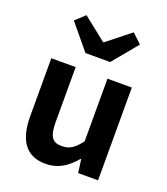

<svg xmlns="http://www.w3.org/2000/svg" viewBox="-156 -966 948 1089"><g transform="rotate(20 318.5 -422.0)"><path d="M245 -654H394L519 -805L462 -858L322 -747H317L177 -858L120 -805ZM245 14C322 14 376 -23 424 -80H428L439 0H559V-560H412V-182C373 -131 345 -112 298 -112C242 -112 220 -141 220 -229V-560H73V-210C73 -70 125 14 245 14Z"/></g></svg>

Font: Spoqa Han Sans Neo Bold
Style: Bold
Weight: 700
Designer: [Spoqa Han Sans Neo] Dong-huui Kim  Younghwa Kang  Yujin Lee  [Noto Sans] Ryoko NISHIZUKA  (kana & ideographs); Paul D. 
Foundry: Spoqa (http://www.spoqa-han-sans.com)
Version: Version 1.000